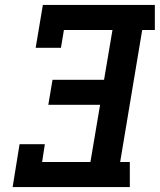

<svg xmlns="http://www.w3.org/2000/svg" viewBox="-20 -755 645 775"><path d="M31 0 59 -173H161L150 -101H345L384 -332H175L192 -433H400L434 -634H238L226 -562H124L153 -735H605V-634H554L465 -101H504V0Z"/></svg>

Font: Iosevka Curly Slab Extended
Style: Bold Italic
Weight: 700
Width: 7
Italic angle: -9°
Monospace: yes
Designer: Belleve Invis
Foundry: Belleve Invis
Version: Version 11.0.0; ttfautohint (v1.8.3)